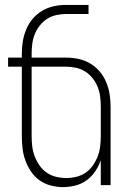

<svg xmlns="http://www.w3.org/2000/svg" viewBox="-20 -755 540 783"><path d="M237 8Q212 8 187 1.5Q162 -5 141.5 -19.5Q121 -34 106.5 -55.5Q92 -77 83.5 -100.5Q75 -124 72 -149.5Q69 -175 69 -200V-483H13V-520H69V-535Q69 -561 73 -586Q77 -611 87 -635Q97 -659 113.5 -678.5Q130 -698 152 -711Q174 -724 199 -729.5Q224 -735 250 -735H341V-698H250Q230 -698 209.5 -693.5Q189 -689 172 -678Q155 -667 142 -650.5Q129 -634 121.5 -615Q114 -596 111.5 -575.5Q109 -555 109 -535V-520H250Q276 -520 301 -514.5Q326 -509 348 -496Q370 -483 386.5 -463.5Q403 -444 413 -420Q423 -396 427 -371Q431 -346 431 -320V0H391V-102Q383 -78 368.5 -56.5Q354 -35 333.5 -20Q313 -5 288 1.5Q263 8 237 8ZM250 -29Q271 -29 291.5 -34Q312 -39 329.5 -51Q347 -63 359 -80.5Q371 -98 378.5 -117.5Q386 -137 388.5 -158Q391 -179 391 -200V-320Q391 -340 388.5 -360.5Q386 -381 378.5 -400Q371 -419 358 -435.5Q345 -452 328 -463Q311 -474 290.5 -478.5Q270 -483 250 -483H109V-200Q109 -179 111.5 -158Q114 -137 121.5 -117.5Q129 -98 141 -80.5Q153 -63 170.5 -51Q188 -39 208.5 -34Q229 -29 250 -29Z"/></svg>

Font: Iosevka Extralight
Style: Regular
Weight: 200
Monospace: yes
Designer: Belleve Invis
Foundry: Belleve Invis
Version: Version 32.0.1; ttfautohint (v1.8.4)